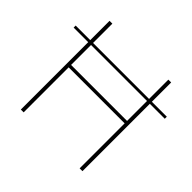

<svg xmlns="http://www.w3.org/2000/svg" viewBox="-167 -878 1062 1062"><g transform="rotate(45 364.0 -347.0)"><path d="M123 0V-527H9V-543H123V-694H145V-543H583V-694H605V-543H722V-527H605V0H583V-352H145V0ZM145 -371H583V-527H145Z"/></g></svg>

Font: Cantarell Thin
Style: Regular
Weight: 100
Designer: Dave Crossland, Nikolaus Waxweiler, Florian Fecher, Jacques Le Bailly, Eben Sorkin, Alexei Vanyashin, Alexios Zavras, Em
Version: Version 0.303